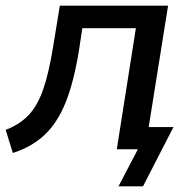

<svg xmlns="http://www.w3.org/2000/svg" viewBox="-29 -524 674 674"><path d="M16 13 -9 -68Q40 -87 71 -119.5Q102 -152 122 -208.5Q142 -265 157 -357L181 -504H561L493 -78H580L473 130H387L455 0H381L448 -425H260L248 -346Q230 -235 201 -163.5Q172 -92 127 -50Q82 -8 16 13Z"/></svg>

Font: Winston Medium
Style: Italic
Weight: 500
Italic angle: -9°
Designer: Original fonts by Vernon Adams / Changes by Cristiano Sobral
Foundry: Original fonts by Vernon Adams / Changes by Cristiano Sobral
Version: Version 2.503;July 17, 2020;FontCreator 13.0.0.2655 64-bit